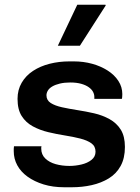

<svg xmlns="http://www.w3.org/2000/svg" viewBox="-20 -780 589 810"><path d="M251 10Q203 10 164 -2Q125 -14 96.5 -34.5Q68 -55 53 -82.5Q38 -110 38 -142Q38 -148 38 -152Q38 -156 39 -163H155Q154 -160 154 -157.5Q154 -155 154 -153Q154 -128 171 -111.5Q188 -95 215 -87.5Q242 -80 273 -80Q298 -80 323.5 -86Q349 -92 366 -105.5Q383 -119 383 -140Q383 -163 365.5 -175.5Q348 -188 318.5 -195.5Q289 -203 254 -208.5Q219 -214 183.5 -222.5Q148 -231 118.5 -247Q89 -263 71.5 -290.5Q54 -318 54 -363Q54 -401 71.5 -431Q89 -461 119.5 -481Q150 -501 189.5 -511Q229 -521 272 -521H292Q332 -521 368.5 -511Q405 -501 434 -482.5Q463 -464 479.5 -438.5Q496 -413 496 -383Q496 -378 495.5 -371.5Q495 -365 494 -363H378V-371Q378 -382 372.5 -392.5Q367 -403 354.5 -412Q342 -421 322.5 -426.5Q303 -432 276 -432Q252 -432 233 -427.5Q214 -423 201 -415.5Q188 -408 182 -398Q176 -388 176 -378Q176 -357 194 -345.5Q212 -334 241.5 -327.5Q271 -321 306.5 -315.5Q342 -310 377 -302Q412 -294 442 -277.5Q472 -261 489.5 -233Q507 -205 507 -160Q507 -113 489 -80Q471 -47 439 -27.5Q407 -8 367 1Q327 10 283 10ZM224 -587 306 -760H425L426 -757L317 -587Z"/></svg>

Font: Chivo Medium SemiBold
Style: Regular
Weight: 600
Version: Version 2.002